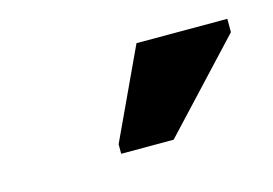

<svg xmlns="http://www.w3.org/2000/svg" viewBox="-37 -785 365 257"><g transform="rotate(-15 145.0 -656.0)"><path d="M106 -586.9V-600.1L164.1 -724.6H290V-706.1L178.7 -586.9Z"/></g></svg>

Font: Liberation Mono
Style: Bold
Weight: 700
Monospace: yes
Designer: Steve Matteson
Foundry: Ascender Corporation
Version: Version 2.1.5